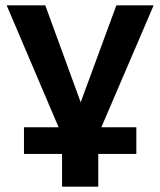

<svg xmlns="http://www.w3.org/2000/svg" viewBox="-20 -521 601 721"><path d="M213 180V57H70V-43H224L212 -15L5 -501H150L283 -137L417 -501H557L349 -16L338 -43H492V57H349V180Z"/></svg>

Font: Nunito Sans 7pt
Style: Bold
Weight: 700
Designer: Vernon Adams
Foundry: Vernon Adams
Version: Version 3.101;gftools[0.9.27]